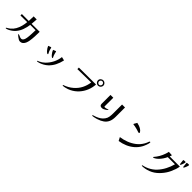

<svg xmlns="http://www.w3.org/2000/svg" viewBox="539 -2872 4923 4923"><g transform="rotate(45 3000.0 -411.0)"><path d="M816 -554Q815 -469 811.5 -383Q808 -297 794 -213Q787 -168 769 -123Q751 -78 717.5 -48.5Q684 -19 630 -19Q607 -19 577 -35.5Q547 -52 519.5 -74Q492 -96 476 -112Q472 -118 472 -122Q472 -126 475.5 -128Q479 -130 482 -130Q493 -130 513 -120.5Q533 -111 557.5 -101.5Q582 -92 604 -92Q634 -92 652.5 -113.5Q671 -135 681 -164Q691 -193 694 -217Q705 -289 707.5 -362Q710 -435 713 -508H519Q505 -406 472.5 -315.5Q440 -225 380.5 -152.5Q321 -80 225 -30Q217 -26 201 -19Q185 -12 169 -7Q153 -2 144 -2Q140 -2 135 -4Q130 -6 130 -11Q130 -18 137 -23Q159 -37 181.5 -49.5Q204 -62 223 -78Q287 -129 326.5 -198.5Q366 -268 387 -346.5Q408 -425 414 -503L171 -501V-553L421 -552Q423 -595 424.5 -638Q426 -681 427 -724H538L524 -552Q597 -553 670 -553Q743 -553 816 -554Z M1374 -303Q1374 -298 1369.5 -296Q1365 -294 1360 -294Q1356 -294 1352 -295.5Q1348 -297 1344 -298Q1321 -312 1296.5 -339Q1272 -366 1252.5 -397Q1233 -428 1224 -453Q1230 -456 1246.5 -462.5Q1263 -469 1279.5 -475Q1296 -481 1301 -481Q1314 -481 1316.5 -464.5Q1319 -448 1321 -439Q1329 -407 1340.5 -376Q1352 -345 1369 -317Q1371 -314 1372.5 -310.5Q1374 -307 1374 -303ZM1776 -476Q1751 -362 1701.5 -265Q1652 -168 1573 -96.5Q1494 -25 1379 15Q1366 19 1344 24.5Q1322 30 1309 30Q1305 30 1300 28Q1295 26 1295 22Q1295 16 1305.5 10.5Q1316 5 1328 0.5Q1340 -4 1343 -5Q1381 -22 1414 -44.5Q1447 -67 1476 -95Q1559 -175 1612 -280Q1665 -385 1678 -500ZM1529 -318Q1529 -314 1525 -311.5Q1521 -309 1516 -309Q1509 -309 1501 -313Q1478 -327 1454.5 -354Q1431 -381 1412.5 -412Q1394 -443 1385 -468Q1393 -471 1408.5 -478Q1424 -485 1439.5 -491Q1455 -497 1460 -497Q1471 -497 1473 -488Q1475 -479 1476 -471Q1480 -452 1487 -425.5Q1494 -399 1504 -373.5Q1514 -348 1524 -331Q1526 -327 1527.5 -325Q1529 -323 1529 -318Z M2910 -732Q2910 -755 2892 -774.5Q2874 -794 2850 -794Q2825 -794 2807 -775Q2789 -756 2789 -732Q2789 -707 2807 -688Q2825 -669 2850 -669Q2875 -669 2892.5 -688.5Q2910 -708 2910 -732ZM2793 -620Q2787 -502 2741.5 -392Q2696 -282 2616.5 -194.5Q2537 -107 2430 -54Q2399 -38 2366.5 -27Q2334 -16 2300 -8Q2282 -4 2263 0.5Q2244 5 2225 5Q2221 5 2211 3Q2201 1 2201 -6Q2201 -14 2208 -16.5Q2215 -19 2220 -20Q2281 -42 2339 -74.5Q2397 -107 2446 -150Q2543 -233 2597 -338.5Q2651 -444 2669 -569L2175 -561V-616ZM2947 -732Q2947 -692 2918.5 -663.5Q2890 -635 2850 -635Q2824 -635 2801.5 -648Q2779 -661 2765 -683.5Q2751 -706 2751 -732Q2751 -772 2781 -800Q2811 -828 2850 -828Q2889 -828 2918 -800Q2947 -772 2947 -732Z M3476 -386Q3476 -384 3474 -380Q3458 -360 3431.5 -341Q3405 -322 3376 -310Q3347 -298 3320 -298Q3244 -298 3244 -373V-693H3346L3345 -387Q3345 -372 3348.5 -368.5Q3352 -365 3366 -365Q3380 -365 3396.5 -368Q3413 -371 3426 -375Q3429 -376 3438.5 -380Q3448 -384 3457.5 -387.5Q3467 -391 3467 -391Q3469 -391 3472.5 -389.5Q3476 -388 3476 -386ZM3735 -389Q3735 -283 3702.5 -211Q3670 -139 3605 -92Q3540 -45 3442 -14Q3427 -9 3399 -2Q3371 5 3343 10.5Q3315 16 3300 16Q3296 16 3289.5 14Q3283 12 3283 6Q3283 -2 3292 -6Q3312 -14 3333 -20Q3354 -26 3374 -33Q3434 -56 3484.5 -88.5Q3535 -121 3573 -174Q3610 -224 3619 -284Q3628 -344 3628 -404V-729H3735Z M4827 -546Q4827 -530 4819.5 -503Q4812 -476 4801 -446Q4790 -416 4778.5 -390Q4767 -364 4759 -349Q4703 -248 4621 -178Q4539 -108 4439 -65.5Q4339 -23 4227 -6L4178 -99Q4289 -114 4397 -155Q4505 -196 4595 -265.5Q4685 -335 4742 -434Q4751 -450 4759 -466Q4767 -482 4774 -498Q4779 -512 4783.5 -525Q4788 -538 4795 -550Q4802 -562 4812 -562Q4827 -562 4827 -546ZM4460 -534Q4460 -526 4453.5 -521.5Q4447 -517 4439 -517Q4431 -517 4413.5 -523Q4396 -529 4387 -532Q4357 -542 4317 -552.5Q4277 -563 4245 -568Q4235 -570 4224.5 -570.5Q4214 -571 4203 -573Q4198 -574 4193 -576Q4188 -578 4188 -585Q4188 -587 4194.5 -599Q4201 -611 4210 -626Q4219 -641 4226.5 -654.5Q4234 -668 4237 -673Q4276 -666 4318 -650.5Q4360 -635 4396.5 -611Q4433 -587 4454 -552Q4456 -548 4458 -543.5Q4460 -539 4460 -534Z M5801 -652Q5794 -598 5773 -535.5Q5752 -473 5724 -413Q5696 -353 5666 -308Q5593 -197 5496 -116.5Q5399 -36 5269 1Q5242 9 5213.5 14Q5185 19 5157 22Q5136 25 5115 25Q5111 25 5101 23Q5091 21 5091 14Q5091 9 5096 6Q5101 3 5105 2Q5115 -1 5126 -3.5Q5137 -6 5147 -8Q5208 -25 5264 -52Q5313 -76 5361 -110.5Q5409 -145 5446 -185Q5528 -273 5584 -380.5Q5640 -488 5671 -604H5410Q5389 -555 5353 -501.5Q5317 -448 5272 -404Q5227 -360 5177 -337Q5165 -332 5155 -332Q5153 -332 5148.5 -333.5Q5144 -335 5144 -338Q5144 -343 5146.5 -346Q5149 -349 5151 -353Q5256 -473 5308 -625Q5316 -648 5323 -672Q5330 -696 5334 -720L5452 -713Q5449 -697 5443 -681.5Q5437 -666 5431 -652ZM5827 -826Q5827 -818 5821.5 -796.5Q5816 -775 5807.5 -750.5Q5799 -726 5789 -708Q5779 -690 5771 -690Q5762 -690 5759 -696Q5759 -696 5756.5 -715Q5754 -734 5751 -759Q5748 -784 5746 -804.5Q5744 -825 5744 -828Q5744 -836 5753 -836Q5767 -839 5782.5 -840Q5798 -841 5812 -841Q5827 -841 5827 -826ZM5942 -836Q5942 -828 5935.5 -806Q5929 -784 5919.5 -759.5Q5910 -735 5899.5 -717Q5889 -699 5880 -699Q5870 -699 5868 -705Q5868 -705 5867 -713Q5866 -721 5865.5 -729Q5865 -737 5865 -738Q5863 -761 5859.5 -789Q5856 -817 5856 -839Q5856 -847 5865 -848Q5879 -851 5896 -851.5Q5913 -852 5928 -852Q5942 -852 5942 -836Z"/></g></svg>

Font: Kaisei Opti Medium
Style: Regular
Weight: 500
Designer: Font-Kai, 金井和夫
Foundry: KAZUO KANAI
Version: Version 5.003